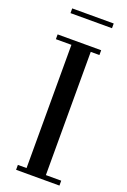

<svg xmlns="http://www.w3.org/2000/svg" viewBox="-161 -901 630 953"><g transform="rotate(20 153.5 -424.0)"><path d="M22 -676.8V-702.1H252V-676.8H206.1V-25.9H287.1V0H58.1V-25.9H104V-676.8ZM45.9 -823.2V-848.1H265.1V-823.2Z"/></g></svg>

Font: Dehuti Alt
Style: Bold
Weight: 700
Version: Version 1.2